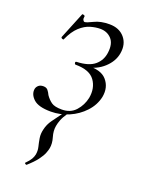

<svg xmlns="http://www.w3.org/2000/svg" viewBox="-126 -465 585 774"><g transform="rotate(20 166.0 -78.0)"><path d="M110 -375Q118 -375 144 -388Q170 -401 208 -401Q250 -401 273 -374Q296 -347 289 -306Q283 -270 252 -241.5Q221 -213 174 -205L178 -213Q238 -218 263.5 -188.5Q289 -159 281 -116Q273 -79 246 -50Q219 -21 182 -5Q145 11 105 11Q52 11 30.5 -9Q9 -29 13 -53Q15 -62 22.5 -68.5Q30 -75 43 -75Q56 -75 62.5 -67Q69 -59 74 -48Q85 -32 99 -22Q113 -12 144 -12Q181 -12 203 -36.5Q225 -61 232 -94Q240 -138 217.5 -169.5Q195 -201 135 -201Q131 -201 130 -207Q129 -213 135 -213Q187 -215 212 -236.5Q237 -258 241 -292Q246 -331 227.5 -351Q209 -371 179 -371Q160 -371 137.5 -364.5Q115 -358 93.5 -338.5Q72 -319 55 -281Q54 -278 48.5 -280.5Q43 -283 44 -287L90 -400Q91 -403 97 -401Q103 -399 102 -396Q100 -386 103 -380.5Q106 -375 110 -375ZM87 246Q85 247 81 244Q77 241 80 239Q94 225 100 214.5Q106 204 108 194Q111 177 107 161Q103 145 100 127Q97 109 102 89Q107 66 121.5 46Q136 26 161 -8Q163 -10 168 -7.5Q173 -5 171 -2Q158 17 152.5 31.5Q147 46 145 58Q141 80 148.5 105Q156 130 152 151Q151 158 145.5 172.5Q140 187 126 205.5Q112 224 87 246Z"/></g></svg>

Font: Cormorant Garamond Light
Style: Italic
Weight: 300
Italic angle: -10°
Designer: Christian Thalmann (Catharsis Fonts)
Foundry: Catharsis Fonts
Version: Version 4.001